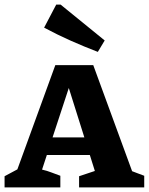

<svg xmlns="http://www.w3.org/2000/svg" viewBox="-30 -820 651 840"><path d="M548 -71Q562 -66 573 -61.5Q584 -57 601 -51V0H316V-49L385 -72L363 -142H175L154 -78Q176 -73 195 -65.5Q214 -58 234 -51V0H-10V-49L46 -79L212 -535H378ZM200 -219H339L271 -435ZM398 -593Q338 -616 279.5 -642Q221 -668 163 -699L216 -800H235L428 -643Z"/></svg>

Font: Piazzolla SC
Style: Bold
Weight: 700
Designer: Juan Pablo del Peral
Foundry: Huerta Tipografica
Version: Version 1.330